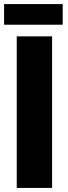

<svg xmlns="http://www.w3.org/2000/svg" viewBox="-23 -920 334 940"><path d="M59 -742H232V0H59ZM-3 -900H284V-799H-3Z"/></svg>

Font: Exo ExtraBold
Style: Regular
Weight: 800
Designer: Natanael Gama
Foundry: Natanael Gama
Version: Version 1.500